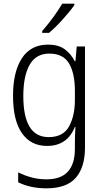

<svg xmlns="http://www.w3.org/2000/svg" viewBox="-20 -785 561 1046"><path d="M249 -493Q324 -493 356 -439.5Q388 -386 388 -290V-240Q388 -154 356 -96Q324 -38 245 -38Q107 -38 107 -262Q107 -371 141.5 -432Q176 -493 249 -493ZM242 -542Q148 -542 99.5 -468Q51 -394 51 -263Q51 -129 99.5 -59.5Q148 10 236 10Q347 10 388 -94H391Q388 -48 388 -6V25Q388 192 234 192Q190 192 151.5 181.5Q113 171 79 154V208Q145 241 233 241Q343 241 393 183.5Q443 126 443 19V-532H398L391 -452H387Q366 -493 331.5 -517.5Q297 -542 242 -542ZM385 -765H319Q276 -692 210 -616V-606H247Q281 -634 322 -679.5Q363 -725 385 -757Z"/></svg>

Font: Noto Sans UI SemiCondensed Light
Style: Regular
Weight: 300
Width: 4
Designer: Monotype Design Team
Foundry: Monotype Imaging Inc.
Version: Version 1.901